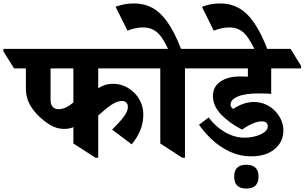

<svg xmlns="http://www.w3.org/2000/svg" viewBox="-88 -911 1776 1120"><path d="M286 -159Q242 -159 203 -183Q164 -207 131 -241Q97 -276 80 -313Q63 -350 63 -394V-512H-6L-68 -611V-626H788L849 -527V-512H485V-396Q502 -408 523.5 -415Q545 -422 572 -422Q612 -422 645 -405.5Q678 -389 702 -363Q748 -310 748 -243Q748 -194 730 -150.5Q712 -107 680 -69L566 -155Q607 -195 632.5 -228Q658 -261 658 -288Q658 -303 649 -312.5Q640 -322 624 -322Q594 -322 559.5 -298Q525 -274 485 -237V9H469L340 -74V-169Q315 -159 286 -159ZM207 -329Q207 -300 220 -287Q233 -274 254 -274Q294 -274 340 -313V-512H207Z M975 9 847 -74V-512H776L714 -611V-626H892Q879 -654 866.5 -675Q854 -696 840 -711Q804 -751 746 -751Q703 -751 656 -732L586 -872Q612 -881 638 -886Q664 -891 695 -891Q752 -891 799.5 -866Q847 -841 888.5 -782.5Q930 -724 968 -626H1062L1123 -527V-512H991V9Z M1377 1Q1312 1 1254.5 -25.5Q1197 -52 1151 -94.5Q1105 -137 1073 -183L1129 -226Q1168 -173 1223.5 -140.5Q1279 -108 1337 -108Q1373 -108 1404.5 -117Q1436 -126 1455 -140.5Q1474 -155 1474 -174Q1474 -203 1439 -203Q1393 -203 1324 -155Q1251 -192 1202.5 -242.5Q1154 -293 1154 -350Q1154 -405 1197.5 -435Q1241 -465 1312 -465Q1338 -465 1358 -464V-512H1050L988 -611V-626H1607L1668 -527V-512H1494V-363Q1479 -365 1459.5 -365.5Q1440 -366 1421 -366Q1341 -366 1299 -348Q1257 -330 1257 -301Q1257 -285 1272 -276Q1302 -295 1331.5 -305.5Q1361 -316 1393 -316Q1468 -316 1521 -259Q1541 -237 1553 -209Q1565 -181 1565 -151Q1565 -83 1514 -41Q1463 1 1377 1ZM1349 189Q1278 189 1278 119Q1278 50 1349 50Q1420 50 1420 119Q1420 189 1349 189Z M1402 -613Q1386 -646 1372 -670Q1358 -694 1343 -711Q1307 -751 1250 -751Q1207 -751 1159 -732L1090 -871Q1115 -881 1141 -886Q1167 -891 1198 -891Q1256 -891 1304.5 -864.5Q1353 -838 1395 -777Q1437 -716 1476 -613Z"/></svg>

Font: Noto Serif Devanagari ExtraBold
Style: Regular
Weight: 800
Designer: Universal Thirst, Indian Type Foundry and the Monotype Design Team
Foundry: Monotype Imaging Inc.
Version: Version 2.004; ttfautohint (v1.8.4.7-5d5b)